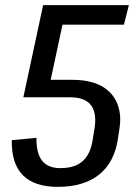

<svg xmlns="http://www.w3.org/2000/svg" viewBox="-20 -720 528 748"><path d="M205 8Q114 8 69 -37.5Q24 -83 26 -174L122 -183Q121 -123 144 -94Q167 -65 215 -65Q254 -65 280 -77.5Q306 -90 321.5 -116Q337 -142 342 -181L349 -225Q357 -283 333 -312Q309 -341 253 -341H71L142 -409H263Q301 -409 333 -401Q365 -393 388 -377Q411 -361 425.5 -338.5Q440 -316 445.5 -286.5Q451 -257 446 -223L440 -183Q427 -89 367 -40.5Q307 8 205 8ZM148 -700H482L463 -624H188L236 -682L169 -370L71 -341Z"/></svg>

Font: Pathway Extreme Condensed Medium
Style: Italic
Weight: 500
Width: 3
Italic angle: -8°
Version: Version 1.001;gftools[0.9.26]